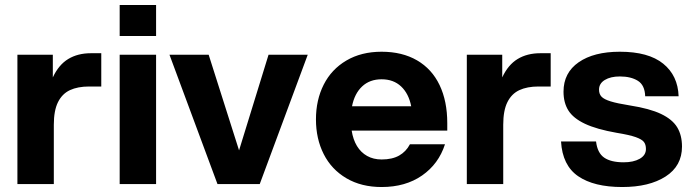

<svg xmlns="http://www.w3.org/2000/svg" viewBox="-20 -740 2779 772"><path d="M50 -520H192.4V-428.8Q216 -479.6 254.4 -502.8Q292.8 -526 345.2 -526H387.2V-392.2H338.4Q292.6 -392.2 261.3 -377.6Q230 -363 213.2 -329.3Q196.4 -295.6 196.4 -238.4V0H50Z M461.2 -520H607.6V0H461.2ZM461.2 -720H607.6V-595.2H461.2Z M661.4 -520H819L941.2 -135.4L1059.8 -520H1217.4L1024.4 0H854.4Z M1250.4 -260Q1250.4 -338 1281.6 -399.7Q1312.8 -461.4 1372.8 -496.7Q1432.8 -532 1514.4 -532Q1597.2 -532 1656.9 -497.3Q1716.6 -462.6 1747.5 -397.9Q1778.4 -333.2 1778.4 -245V-215H1394Q1399.6 -178.8 1415.3 -152.9Q1431 -127 1456.2 -112.9Q1481.4 -98.8 1514.4 -98.8Q1557 -98.8 1584.8 -114.5Q1612.6 -130.2 1628.2 -159.8H1769.2Q1743.6 -80.6 1677 -34.3Q1610.4 12 1514.4 12Q1432.8 12 1372.8 -23.3Q1312.8 -58.6 1281.6 -120.3Q1250.4 -182 1250.4 -260ZM1514.4 -421.2Q1466.6 -421.2 1436 -392.4Q1405.4 -363.6 1395.4 -312.6H1633.4Q1623.4 -363.6 1592.8 -392.4Q1562.2 -421.2 1514.4 -421.2Z M1857 -520H1999.4V-428.8Q2023 -479.6 2061.4 -502.8Q2099.8 -526 2152.2 -526H2194.2V-392.2H2145.4Q2099.6 -392.2 2068.3 -377.6Q2037 -363 2020.2 -329.3Q2003.4 -295.6 2003.4 -238.4V0H1857Z M2235.8 -171.2H2376.6Q2382 -125.2 2409.2 -106.3Q2436.4 -87.4 2487.8 -87.4Q2527.2 -87.4 2552.2 -101.6Q2577.2 -115.8 2577.2 -140.8Q2577.2 -158.6 2569.1 -169.2Q2561 -179.8 2536 -188.7Q2511 -197.6 2459.4 -206Q2378.8 -220.2 2332 -242.3Q2285.2 -264.4 2265.5 -295.6Q2245.8 -326.8 2245.8 -371.4Q2245.8 -447.4 2306.8 -489.7Q2367.8 -532 2472.2 -532Q2587.4 -532 2646.6 -484Q2705.8 -436 2708.6 -352.8H2574.2Q2572.8 -397.6 2544.8 -415.1Q2516.8 -432.6 2472.2 -432.6Q2435.2 -432.6 2411.9 -418.5Q2388.6 -404.4 2388.6 -379.6Q2388.6 -361.8 2398.7 -351.2Q2408.8 -340.6 2435.2 -332.4Q2461.6 -324.2 2512.8 -316Q2592.4 -303.6 2638 -281.8Q2683.6 -260 2702.9 -228.1Q2722.2 -196.2 2722.2 -150.6Q2722.2 -72.8 2656.4 -30.4Q2590.6 12 2481.8 12Q2368.2 12 2304.8 -31.4Q2241.4 -74.8 2235.8 -171.2Z"/></svg>

Font: Aspekta Variable
Style: Regular
Weight: 400
Designer: Ivo Dolenc
Version: Version 2.100